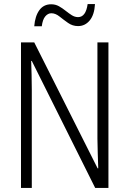

<svg xmlns="http://www.w3.org/2000/svg" viewBox="-20 -922 634 942"><path d="M512 0H447L136 -623H133Q134 -590 135 -555Q136 -520 136 -480V0H83V-714H148L459 -96H462Q461 -132 459.5 -172Q458 -212 458 -242V-714H512ZM148 -793Q152 -843 173 -872Q194 -901 231 -901Q252 -901 269 -891.5Q286 -882 301.5 -869.5Q317 -857 332 -847.5Q347 -838 363 -838Q401 -838 410 -902H446Q443 -849 420 -821.5Q397 -794 363 -794Q336 -794 314 -809.5Q292 -825 272 -841Q252 -857 232 -857Q215 -857 202 -841.5Q189 -826 185 -793Z"/></svg>

Font: Noto Sans Ethiopic Condensed Light
Style: Regular
Weight: 300
Width: 3
Designer: Monotype Design Team
Foundry: Monotype Imaging Inc.
Version: Version 2.102; ttfautohint (v1.8.4.7-5d5b)